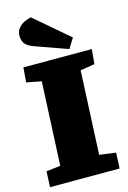

<svg xmlns="http://www.w3.org/2000/svg" viewBox="-142 -1032 731 1098"><g transform="rotate(-15 223.5 -483.0)"><path d="M123 -597 35 -614 42 -701H447L439 -614L354 -600L331 -106L428 -93L424 0H12L16 -93L100 -103ZM360 -793 323 -734 133 -802Q91 -817 79 -836.5Q67 -856 67 -880Q67 -906 81 -924Q95 -942 116 -952.5Q137 -963 158 -966Z"/></g></svg>

Font: Literata Black
Style: Italic
Weight: 900
Italic angle: -2°
Designer: Latin by Veronika Burian and Jose Scaglione. Greek by Irene Vlachou. Cyrillic by Vera Evstafieva
Foundry: TypeTogether
Version: Version 3.002